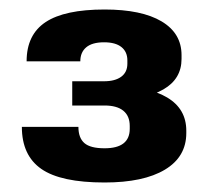

<svg xmlns="http://www.w3.org/2000/svg" viewBox="-20 -807 438 404"><path d="M200 -423Q108 -423 67 -451.5Q26 -480 26 -540H145Q145 -517 157.5 -506Q170 -495 200 -495Q253 -495 253 -536V-542Q253 -563 239.5 -574Q226 -585 200 -585H132V-636H199Q222 -636 235 -645.5Q248 -655 248 -673V-680Q248 -698 235.5 -708Q223 -718 199 -718Q174 -718 161.5 -707.5Q149 -697 149 -678H36Q36 -734 76 -760.5Q116 -787 200 -787Q278 -787 320 -762Q362 -737 362 -691V-683Q362 -641 324 -619Q286 -597 219 -597V-626Q291 -626 331.5 -602Q372 -578 372 -532V-527Q372 -477 327 -450Q282 -423 200 -423Z"/></svg>

Font: Pathway Extreme 28pt
Style: Bold
Weight: 700
Designer: Eduardo Rodriguez Tunni
Foundry: Eduardo Rodriguez Tunni
Version: Version 1.001;gftools[0.9.26]